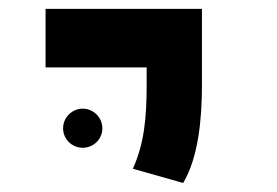

<svg xmlns="http://www.w3.org/2000/svg" viewBox="-20 -606 626 434"><path d="M394 -192.4C428.7 -250.5 436.5 -338.4 436.5 -414.1V-585.9H83V-453.6H311.5V-414.1C311.5 -338.4 305.7 -280.8 280.3 -224.6ZM167 -272C191.4 -272 211.4 -291.5 211.4 -315.9C211.4 -340.3 191.4 -360.4 167 -360.4C142.6 -360.4 122.6 -340.3 122.6 -315.9C122.6 -291.5 142.6 -272 167 -272Z"/></svg>

Font: Cascadia Code
Style: Bold
Weight: 700
Monospace: yes
Designer: Aaron Bell
Foundry: Saja Typeworks
Version: Version 2404.023